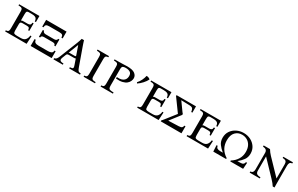

<svg xmlns="http://www.w3.org/2000/svg" viewBox="202 -1923 5114 3300"><g transform="rotate(30 2758.5 -273.0)"><path d="M66 0V-23Q88 -24 101 -29Q114 -34 120 -50Q126 -66 126 -100V-425Q126 -460 119 -475.5Q112 -491 94 -496Q76 -501 41 -502V-525H444V-404H421Q420 -432 411 -450.5Q402 -469 378.5 -479Q355 -489 309 -489H251Q230 -489 218.5 -479Q207 -469 207 -425V-298Q215 -304 226.5 -306Q238 -308 254 -308H337Q366 -308 381.5 -320Q397 -332 398 -365H421V-215H398Q397 -248 384.5 -260Q372 -272 337 -272H256Q229 -272 218 -263Q207 -254 207 -228V-100Q207 -57 222.5 -46.5Q238 -36 283 -36H354Q419 -36 446 -71Q473 -106 477 -155H500L492 0Z M577 -390V-525H982V-390H958Q956 -428 939.5 -441.5Q923 -455 879 -455H680Q637 -455 619.5 -441.5Q602 -428 600 -390ZM615 -210V-346H639Q640 -328 655 -316.5Q670 -305 695 -305H863Q889 -305 904 -316.5Q919 -328 920 -346H943V-210H920Q919 -233 904 -241.5Q889 -250 863 -250H695Q670 -250 655 -241.5Q640 -233 639 -210ZM570 -3V-139H594Q596 -105 617.5 -90Q639 -75 686 -75H872Q910 -75 936.5 -87Q963 -99 965 -139H988V-3Z M1472 -100Q1485 -64 1495.5 -48.5Q1506 -33 1519 -29Q1532 -25 1552 -23V0H1337V-23Q1366 -25 1381 -29.5Q1396 -34 1397.5 -50Q1399 -66 1386 -100L1349 -206Q1344 -201 1334 -199.5Q1324 -198 1313 -198H1220Q1199 -198 1188 -193Q1177 -188 1170 -169L1143 -100Q1128 -60 1141.5 -42.5Q1155 -25 1211 -23V0H1025V-23Q1049 -25 1066 -43Q1083 -61 1098 -100L1236 -447Q1246 -472 1254.5 -497Q1263 -522 1270 -548H1315Q1322 -522 1331 -497Q1340 -472 1348 -447ZM1312 -234Q1327 -234 1331 -239.5Q1335 -245 1328 -262L1271 -424H1269L1194 -230Q1199 -233 1205.5 -233.5Q1212 -234 1220 -234Z M1764 -100Q1764 -66 1771 -50Q1778 -34 1796.5 -29Q1815 -24 1849 -23V0H1623V-23Q1645 -24 1658 -29Q1671 -34 1677 -50Q1683 -66 1683 -100V-425Q1683 -460 1676 -475.5Q1669 -491 1651 -496Q1633 -501 1598 -502V-525H1824V-502Q1802 -501 1789 -496Q1776 -491 1770 -475.5Q1764 -460 1764 -425Z M1960 0V-23Q1982 -24 1995 -29Q2008 -34 2014 -50Q2020 -66 2020 -100V-425Q2020 -460 2013 -475.5Q2006 -491 1988 -496Q1970 -501 1935 -502V-525H2020Q2082 -525 2118.5 -527.5Q2155 -530 2184 -530Q2291 -530 2337.5 -495Q2384 -460 2384 -407Q2384 -380 2371 -349.5Q2358 -319 2328 -294Q2298 -269 2247 -256.5Q2196 -244 2121 -251V-281Q2175 -276 2209.5 -286Q2244 -296 2263 -315Q2282 -334 2289 -356.5Q2296 -379 2296 -400Q2296 -453 2263 -473.5Q2230 -494 2177 -494Q2138 -494 2119.5 -482.5Q2101 -471 2101 -425V-100Q2101 -66 2108.5 -50Q2116 -34 2138.5 -29Q2161 -24 2205 -23V0Z M2686 0V-23Q2708 -24 2721 -29Q2734 -34 2740 -50Q2746 -66 2746 -100V-425Q2746 -460 2739 -475.5Q2732 -491 2714 -496Q2696 -501 2661 -502V-525H3064V-404H3041Q3040 -432 3031 -450.5Q3022 -469 2998.5 -479Q2975 -489 2929 -489H2871Q2850 -489 2838.5 -479Q2827 -469 2827 -425V-298Q2835 -304 2846.5 -306Q2858 -308 2874 -308H2957Q2986 -308 3001.5 -320Q3017 -332 3018 -365H3041V-215H3018Q3017 -248 3004.5 -260Q2992 -272 2957 -272H2876Q2849 -272 2838 -263Q2827 -254 2827 -228V-100Q2827 -57 2842.5 -46.5Q2858 -36 2903 -36H2974Q3039 -36 3066 -71Q3093 -106 3097 -155H3120L3112 0ZM2554 -554Q2572 -555 2593.5 -547.5Q2615 -540 2628 -525Q2606 -480 2564 -433.5Q2522 -387 2476 -358L2465 -377Q2500 -415 2522.5 -462.5Q2545 -510 2554 -554Z M3420 -280 3262 -76V-74L3464 -81Q3511 -83 3525.5 -96.5Q3540 -110 3544 -138H3566V1H3155V-18Q3165 -28 3174.5 -39Q3184 -50 3191 -59L3346 -256V-258L3195 -466Q3187 -477 3178.5 -489Q3170 -501 3165 -507V-525H3551V-400H3528Q3525 -437 3510.5 -460.5Q3496 -484 3446 -485L3280 -490V-489L3387 -340Q3393 -332 3400 -322Q3407 -312 3420 -298Z M3667 0V-23Q3689 -24 3702 -29Q3715 -34 3721 -50Q3727 -66 3727 -100V-425Q3727 -460 3720 -475.5Q3713 -491 3695 -496Q3677 -501 3642 -502V-525H4045V-404H4022Q4021 -432 4012 -450.5Q4003 -469 3979.5 -479Q3956 -489 3910 -489H3852Q3831 -489 3819.5 -479Q3808 -469 3808 -425V-298Q3816 -304 3827.5 -306Q3839 -308 3855 -308H3938Q3967 -308 3982.5 -320Q3998 -332 3999 -365H4022V-215H3999Q3998 -248 3985.5 -260Q3973 -272 3938 -272H3857Q3830 -272 3819 -263Q3808 -254 3808 -228V-100Q3808 -57 3823.5 -46.5Q3839 -36 3884 -36H3955Q4020 -36 4047 -71Q4074 -106 4078 -155H4101L4093 0Z M4774 -124H4797L4789 0H4534V-18Q4606 -63 4645.5 -127.5Q4685 -192 4685 -274Q4685 -348 4657.5 -398.5Q4630 -449 4584 -474.5Q4538 -500 4483 -500Q4404 -500 4352.5 -446Q4301 -392 4301 -286Q4301 -114 4452 -18V0H4197L4190 -124H4213Q4216 -92 4237.5 -79Q4259 -66 4297 -66H4347V-68Q4292 -112 4254 -163.5Q4216 -215 4216 -289Q4216 -364 4254 -420.5Q4292 -477 4355 -508.5Q4418 -540 4493 -540Q4569 -540 4631.5 -508.5Q4694 -477 4732 -420.5Q4770 -364 4770 -289Q4770 -216 4732.5 -164Q4695 -112 4639 -68V-66H4689Q4734 -66 4752.5 -81Q4771 -96 4774 -124Z M5381 8Q5366 -15 5348.5 -38Q5331 -61 5299 -94L5026 -380H5024V-100Q5024 -63 5042.5 -44Q5061 -25 5120 -23V0H4919V-23Q4952 -25 4965.5 -44Q4979 -63 4979 -100V-425Q4979 -464 4957.5 -482Q4936 -500 4894 -502V-525H5020Q5035 -500 5052 -477.5Q5069 -455 5091 -432L5367 -145H5369V-425Q5369 -462 5352.5 -481Q5336 -500 5284 -502V-525H5475V-502Q5442 -500 5428.5 -481Q5415 -462 5415 -425V-100Q5415 -72 5415.5 -46.5Q5416 -21 5417 8Z"/></g></svg>

Font: Bona Nova SC
Style: Regular
Weight: 400
Designer: Mateusz Machalski
Foundry: Capitalics
Version: Version 4.001; ttfautohint (v1.8.4.7-5d5b)